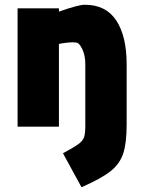

<svg xmlns="http://www.w3.org/2000/svg" viewBox="-20 -533 601 808"><path d="M245 112Q293 86 310.5 73Q328 60 333.5 45Q339 30 339 -3V-262Q339 -300 326 -327Q313 -354 299 -354Q297 -354 293.5 -354.5Q290 -355 284 -355Q271 -355 243 -351L228 -348V0H54V-498H228V-484Q309 -513 337 -513Q426 -513 469.5 -446.5Q513 -380 513 -262V-10Q513 69 498.5 113Q484 157 444.5 188Q405 219 323 255Z"/></svg>

Font: Cairo Black
Style: Regular
Weight: 900
Designer: Mohamed Gaber, the designers of Titillium
Foundry: Kief Type Foundry
Version: Version 2.009; ttfautohint (v1.5.33-1714) -l 8 -r 50 -G 200 